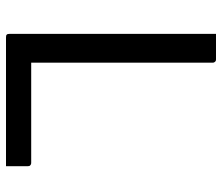

<svg xmlns="http://www.w3.org/2000/svg" viewBox="-70 -670 740 640"><g transform="rotate(90 300.0 -350.0)"><path d="M105 0Q101 0 99 -0.5Q97 -1 95.5 -2.5Q94 -4 93.5 -6Q93 -8 93 -11Q93 -92 93 -175.5Q93 -259 93 -338.5Q93 -418 93 -487Q93 -556 93 -608Q93 -624 93 -639Q93 -654 93 -669.5Q93 -685 93 -700Q115 -700 136 -700Q157 -700 178 -700Q182 -700 184 -698.5Q186 -697 187.5 -694.5Q189 -692 189 -689Q189 -614 189 -538Q189 -462 189 -386Q189 -310 189 -234.5Q189 -159 189 -84H522Q526 -84 528 -83Q530 -82 531.5 -80.5Q533 -79 533.5 -77Q534 -75 534 -72Q534 -59 534 -46.5Q534 -34 534 -23Q534 -12 534 0Z"/></g></svg>

Font: Rec Mono Linear
Style: Regular
Weight: 400
Monospace: yes
Version: Version 1.085; ttfautohint (v1.8.4.7-5d5b)